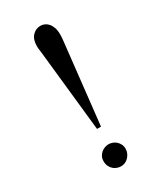

<svg xmlns="http://www.w3.org/2000/svg" viewBox="-178 -742 689 820"><g transform="rotate(-30 166.5 -332.0)"><path d="M220.2 -41.5Q220.2 -29.8 215.8 -19.8Q211.4 -9.8 204.1 -2Q196.8 5.9 187 10.3Q177.2 14.6 166.5 14.6Q158.2 14.6 148.4 11.5Q138.7 8.3 130.6 1.5Q122.6 -5.4 117.2 -16.1Q111.8 -26.9 111.8 -41.5Q111.8 -54.7 116.9 -64.5Q122.1 -74.2 129.9 -80.8Q137.7 -87.4 147.5 -90.8Q157.2 -94.2 166.5 -94.2Q175.8 -94.2 185.5 -90.6Q195.3 -86.9 202.9 -80.1Q210.4 -73.2 215.3 -63.5Q220.2 -53.7 220.2 -41.5ZM222.2 -604.5Q222.2 -598.6 221.9 -590.1Q221.7 -581.5 220.2 -571.8L176.3 -175.3H156.7L114.7 -571.8Q112.3 -588.9 111.6 -596.2Q110.8 -603.5 110.8 -608.9Q110.8 -642.1 127.2 -659.9Q143.6 -677.7 167.5 -677.7Q176.8 -677.7 186.3 -673.8Q195.8 -669.9 203.9 -661.1Q211.9 -652.3 217 -638.4Q222.2 -624.5 222.2 -604.5Z"/></g></svg>

Font: Doulos SIL Am
Style: Regular
Weight: 400
Designer: Walt Agee, Victor Gaultney, Peter Martin, Debbi Hosken, Becca Hirsbrunner
Foundry: SIL International
Version: Version 5.000